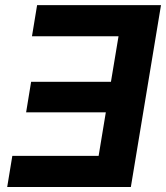

<svg xmlns="http://www.w3.org/2000/svg" viewBox="-20 -748 664 768"><path d="M624 -727.5 503.4 0H8.8L29.3 -124.5H374.5L403.3 -298.8H84.5L104.5 -420.9H423.8L454.1 -603H107.9L128.4 -727.5Z"/></svg>

Font: Inter 18pt
Style: Bold Italic
Weight: 700
Italic angle: -9.3988°
Designer: Rasmus Andersson
Foundry: rsms
Version: Version 4.001;git-66647c0bb